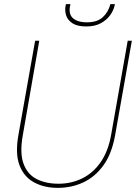

<svg xmlns="http://www.w3.org/2000/svg" viewBox="-20 -897 658 929"><path d="M260 12Q194 12 145 -14.5Q96 -41 74.5 -97Q53 -153 69 -243L150 -700H170L90 -241Q75 -156 94 -104.5Q113 -53 157.5 -30.5Q202 -8 263 -8Q325 -8 378 -34Q431 -60 467.5 -113Q504 -166 518 -246L598 -700H618L537 -243Q521 -153 480.5 -97Q440 -41 383 -14.5Q326 12 260 12ZM397 -769Q354 -769 330.5 -784.5Q307 -800 300 -822.5Q293 -845 297 -867L299 -877H321Q309 -832 331.5 -810.5Q354 -789 401 -789Q450 -789 477 -813.5Q504 -838 514 -877H536L534 -868Q529 -846 512.5 -823Q496 -800 467.5 -784.5Q439 -769 397 -769Z"/></svg>

Font: DM Sans 10pt Thin
Style: Italic
Weight: 250
Italic angle: -10°
Version: Version 4.004;gftools[0.9.30]